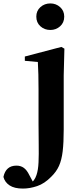

<svg xmlns="http://www.w3.org/2000/svg" viewBox="-120 -830 481 1121"><path d="M14 271Q-36 271 -64 252.5Q-92 234 -100 203Q-86 137 -24 137Q1 137 19 150Q37 163 51 192L79 244V250H60V242Q70 232 78.5 221Q87 210 93 192Q103 163 105 117.5Q107 72 106 14Q105 -44 105 -108V-309Q105 -358 104 -395.5Q103 -433 101 -468L25 -475V-500L238 -556L256 -546L252 -390V-74Q252 2 246 53Q240 104 224.5 138.5Q209 173 179 202Q140 242 97 256.5Q54 271 14 271ZM174 -655Q140 -655 116 -676.5Q92 -698 92 -733Q92 -767 116 -788.5Q140 -810 174 -810Q207 -810 231 -788.5Q255 -767 255 -733Q255 -698 231 -676.5Q207 -655 174 -655Z"/></svg>

Font: Noto Serif TC ExtraLight ExtraBold
Style: Regular
Weight: 800
Version: Version 2.002-H1;hotconv 1.1.0;makeotfexe 2.6.0